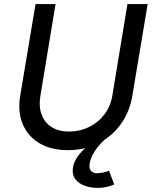

<svg xmlns="http://www.w3.org/2000/svg" viewBox="-20 -720 746 940"><path d="M312 15Q229 15 172.5 -19Q116 -53 91 -113Q66 -173 79 -252H178Q169 -199 183.5 -159.5Q198 -120 232.5 -98Q267 -76 317 -76Q371 -76 416.5 -98.5Q462 -121 492 -161Q522 -201 530 -252H628Q615 -172 571 -111.5Q527 -51 460.5 -18Q394 15 312 15ZM79 -252 154 -700H252L178 -252ZM530 -252 604 -700H703L628 -252ZM461 200Q425 200 396.5 190Q368 180 352 161Q336 142 336 117Q336 91 348 67Q360 43 381.5 20.5Q403 -2 430.5 -21Q458 -40 487 -55L511 -52Q467 -17 442.5 22Q418 61 418 95Q418 110 428 119Q438 128 453 128Q470 128 486.5 124.5Q503 121 514 116L539 183Q522 191 501 195.5Q480 200 461 200Z"/></svg>

Font: Figtree Light Medium
Style: Italic
Weight: 500
Italic angle: -9.5°
Version: Version 2.000